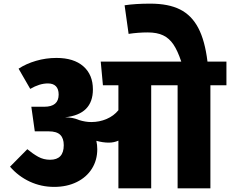

<svg xmlns="http://www.w3.org/2000/svg" viewBox="-20 -1034 1263 1054"><path d="M1223 -566H1135V0H955V-566H810V0H630V-262Q606 -251 577 -251Q545 -251 509 -261Q514 -238 514 -215Q514 -155 484.5 -108Q455 -61 401 -34.5Q347 -8 277 -8Q206 -8 143.5 -37Q81 -66 35 -119L130 -215Q160 -190 189.5 -173.5Q219 -157 255 -157Q330 -157 330 -237Q330 -275 310.5 -294Q291 -313 247 -313H171L152 -448H223Q302 -448 302 -515Q302 -545 287 -560.5Q272 -576 243 -576Q197 -576 146 -546L82 -657Q123 -684 177.5 -700Q232 -716 290 -716Q385 -716 437.5 -670Q490 -624 490 -543Q490 -406 337 -390Q380 -390 414 -375Q449 -364 481 -364Q526 -364 565.5 -381Q605 -398 630 -429V-566H545L533 -696H975Q955 -756 932 -790Q909 -824 875.5 -840Q842 -856 791 -856Q739 -856 686 -848L664 -1005Q723 -1014 805 -1014Q905 -1014 968.5 -982Q1032 -950 1068.5 -880.5Q1105 -811 1119 -696H1223Z"/></svg>

Font: FiraGO Heavy
Style: Regular
Weight: 900
Designer: bBox Type
Foundry: bBox Type GmbH
Version: Version 1.001